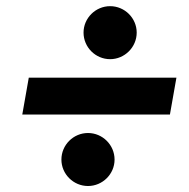

<svg xmlns="http://www.w3.org/2000/svg" viewBox="-20 -664 626 635"><path d="M53.7 -285.2H542L563.5 -407.2H75.2ZM271 -48.8C319.3 -48.8 358.9 -88.4 358.9 -136.2C358.9 -184.6 319.3 -224.1 271 -224.1C222.7 -224.1 183.1 -184.6 183.1 -136.2C183.1 -88.4 222.7 -48.8 271 -48.8ZM344.2 -468.3C392.1 -468.3 432.1 -507.8 432.1 -556.2C432.1 -604 392.6 -643.6 344.2 -643.6C295.9 -643.6 256.3 -604 256.3 -556.2C256.3 -507.8 295.9 -468.3 344.2 -468.3Z"/></svg>

Font: Cascadia Code NF
Style: Bold Italic
Weight: 700
Italic angle: -10°
Monospace: yes
Designer: Aaron Bell
Foundry: Saja Typeworks
Version: Version 2404.023